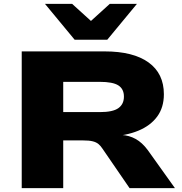

<svg xmlns="http://www.w3.org/2000/svg" viewBox="-20 -970 939 990"><path d="M92 0V-705H519Q667 -705 746 -648Q825 -591 825 -484Q825 -416 790.5 -369Q756 -322 693 -296Q630 -270 544 -266L552 -275L607 -274Q646 -272 679.5 -253.5Q713 -235 742 -196L882 0H648L508 -204Q499 -218 487.5 -227.5Q476 -237 457.5 -241.5Q439 -246 408 -246H306V0ZM306 -392H495Q562 -392 590.5 -412.5Q619 -433 619 -472Q619 -511 590.5 -529.5Q562 -548 494 -548H306ZM365 -765 212 -950H352L449 -862L546 -950H686L533 -765Z"/></svg>

Font: Nunito Sans 10pt Expanded Black
Style: Regular
Weight: 900
Width: 7
Designer: Vernon Adams
Foundry: Vernon Adams
Version: Version 3.101;gftools[0.9.27]